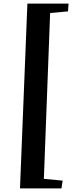

<svg xmlns="http://www.w3.org/2000/svg" viewBox="-20 -832 415 1064"><path d="M257.8 -759.8 223.1 159.2 327.1 168.9 320.8 211.9H90.8L131.8 -812H359.9L356.9 -769Z"/></svg>

Font: Literata SemiBold
Style: Italic
Weight: 650
Italic angle: -2.39999°
Designer: Latin by Veronika Burian and Jose Scaglione. Greek by Irene Vlachou. Cyrillic by Vera Evstafieva
Foundry: TypeTogether
Version: Version 3.021